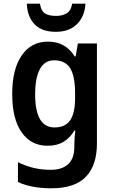

<svg xmlns="http://www.w3.org/2000/svg" viewBox="-20 -778 614 1038"><path d="M239 -553Q334 -553 384 -473H389L401 -543H504V-2Q504 116 444 178Q384 240 257 240Q150 240 77 206V99Q118 119 161 129.5Q204 140 255 140Q316 140 349 109Q382 78 382 16V1Q382 -13 383.5 -34.5Q385 -56 387 -72H382Q358 -32 323 -11Q288 10 237 10Q148 10 97 -62.5Q46 -135 46 -270Q46 -404 97.5 -478.5Q149 -553 239 -553ZM272 -452Q222 -452 196 -405Q170 -358 170 -268Q170 -89 275 -89Q333 -89 359.5 -128Q386 -167 386 -250V-273Q386 -366 359.5 -409Q333 -452 272 -452ZM442 -758Q438 -689 396 -647.5Q354 -606 282 -606Q207 -606 167.5 -646Q128 -686 125 -758H196Q202 -719 223 -705.5Q244 -692 283 -692Q317 -692 340.5 -706Q364 -720 370 -758Z"/></svg>

Font: Noto Sans Lao SemiCondensed SemiBold
Style: Regular
Weight: 600
Width: 4
Designer: Monotype Design Team
Foundry: Monotype Imaging Inc.
Version: Version 2.003; ttfautohint (v1.8.4.7-5d5b)